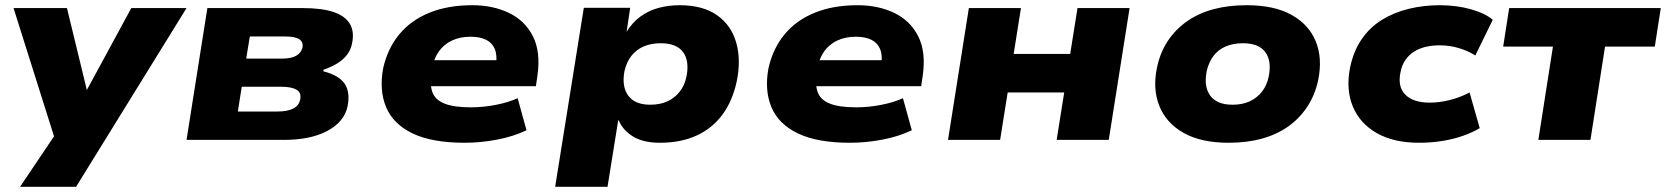

<svg xmlns="http://www.w3.org/2000/svg" viewBox="-20 -537 6395 737"><path d="M57 180 201 -34 204 39 32 -506H237L314 -189H312L484 -506H696L272 180Z M696 0 776 -506H1141Q1217 -506 1261.5 -490.5Q1306 -475 1323.5 -444.5Q1341 -414 1331 -369Q1327 -347 1313 -328Q1299 -309 1276 -294.5Q1253 -280 1221 -269L1222 -263Q1281 -248 1303 -215.5Q1325 -183 1314 -128Q1301 -69 1236.5 -34.5Q1172 0 1069 0ZM893 -109H1046Q1083 -109 1105 -120Q1127 -131 1132 -154Q1138 -181 1118.5 -192.5Q1099 -204 1060 -204H908ZM925 -312H1061Q1098 -312 1117 -323Q1136 -334 1141 -354Q1145 -376 1128.5 -386.5Q1112 -397 1075 -397H939Z M1764 11Q1638 11 1563.5 -25Q1489 -61 1462 -126Q1435 -191 1451 -276Q1468 -351 1512.5 -405Q1557 -459 1628 -488Q1699 -517 1793 -517Q1872 -517 1933.5 -487.5Q1995 -458 2025.5 -398Q2056 -338 2043 -247L2037 -206H1601L1617 -306H1900L1884 -289Q1889 -326 1879 -349.5Q1869 -373 1845.5 -384.5Q1822 -396 1786 -396Q1746 -396 1715 -381.5Q1684 -367 1664.5 -339.5Q1645 -312 1638 -272L1636 -260Q1629 -214 1639.5 -184Q1650 -154 1686 -139.5Q1722 -125 1787 -125Q1835 -125 1883.5 -134.5Q1932 -144 1967 -160L2001 -37Q1951 -13 1888 -1Q1825 11 1764 11Z M2111 180 2221 -507H2399L2385 -413H2384Q2407 -451 2439 -474Q2471 -497 2509 -507Q2547 -517 2589 -517Q2678 -517 2732.5 -478.5Q2787 -440 2806 -373.5Q2825 -307 2808 -225Q2792 -150 2753.5 -97.5Q2715 -45 2654.5 -17Q2594 11 2513 11Q2449 11 2410 -13Q2371 -37 2355 -75H2353L2312 180ZM2476 -135Q2514 -135 2542 -148Q2570 -161 2589 -185Q2608 -209 2615 -243Q2627 -303 2602 -337Q2577 -371 2516 -371Q2480 -371 2451.5 -359Q2423 -347 2404 -323Q2385 -299 2377 -264Q2366 -205 2391.5 -170Q2417 -135 2476 -135Z M3243 11Q3117 11 3042.5 -25Q2968 -61 2941 -126Q2914 -191 2930 -276Q2947 -351 2991.5 -405Q3036 -459 3107 -488Q3178 -517 3272 -517Q3351 -517 3412.5 -487.5Q3474 -458 3504.5 -398Q3535 -338 3522 -247L3516 -206H3080L3096 -306H3379L3363 -289Q3368 -326 3358 -349.5Q3348 -373 3324.5 -384.5Q3301 -396 3265 -396Q3225 -396 3194 -381.5Q3163 -367 3143.5 -339.5Q3124 -312 3117 -272L3115 -260Q3108 -214 3118.5 -184Q3129 -154 3165 -139.5Q3201 -125 3266 -125Q3314 -125 3362.5 -134.5Q3411 -144 3446 -160L3480 -37Q3430 -13 3367 -1Q3304 11 3243 11Z M3619 0 3699 -506H3899L3871 -330H4088L4116 -506H4316L4236 0H4036L4065 -182H3848L3819 0Z M4696 11Q4591 11 4524 -26.5Q4457 -64 4430.5 -129.5Q4404 -195 4421 -277Q4433 -335 4462.5 -379.5Q4492 -424 4536 -455Q4580 -486 4637.5 -501.5Q4695 -517 4765 -517Q4871 -517 4937.5 -480Q5004 -443 5030.5 -378.5Q5057 -314 5040 -230Q5028 -173 4998.5 -128Q4969 -83 4925.5 -52Q4882 -21 4824.5 -5Q4767 11 4696 11ZM4711 -135Q4749 -135 4777 -148Q4805 -161 4824 -185Q4843 -209 4850 -243Q4862 -303 4837 -337Q4812 -371 4751 -371Q4714 -371 4685.5 -359Q4657 -347 4638.5 -323Q4620 -299 4612 -264Q4600 -205 4625.5 -170Q4651 -135 4711 -135Z M5427 11Q5330 11 5265 -26Q5200 -63 5173 -128Q5146 -193 5162 -276Q5175 -340 5206.5 -386Q5238 -432 5284 -460.5Q5330 -489 5387 -503Q5444 -517 5507 -517Q5571 -517 5626 -501.5Q5681 -486 5710 -461L5643 -324Q5615 -342 5579.5 -352.5Q5544 -363 5507 -363Q5477 -363 5452 -357Q5427 -351 5407.5 -338.5Q5388 -326 5374.5 -306.5Q5361 -287 5356 -260Q5344 -204 5374.5 -173.5Q5405 -143 5468 -143Q5507 -143 5547 -153.5Q5587 -164 5621 -182L5660 -45Q5633 -29 5596.5 -16Q5560 -3 5517 4Q5474 11 5427 11Z M5885 0 5941 -358H5750L5773 -506H6355L6332 -358H6141L6085 0Z"/></svg>

Font: Nunito Sans 7pt SemiExpanded Black
Style: Italic
Weight: 900
Width: 6
Italic angle: -9°
Designer: Vernon Adams
Foundry: Vernon Adams
Version: Version 3.101;gftools[0.9.27]